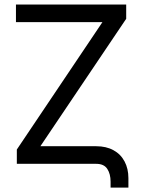

<svg xmlns="http://www.w3.org/2000/svg" viewBox="-20 -727 635 852"><path d="M50.8 -707V-628.9H434.6L54.7 -63.5V0H407.2C430 0 446.3 7.5 456.1 22.5C465.8 37.4 470.7 56.3 470.7 79.1V105.5H549.8V63.5C549.8 35.5 544.1 10.7 532.7 -10.7C521.3 -32.2 504.9 -48.8 483.4 -60.5C461.9 -72.3 436.5 -78.1 407.2 -78.1H159.2L540 -643.6V-707Z"/></svg>

Font: Pretendard Variable
Style: Regular
Weight: 400
Designer: Base glyphs from Inter by Rasmus Andersson; Hangeul glyphs from Noto Sans CJK(Source Han Sans) by Jang Soo-young and Kan
Foundry: Kil Hyung-jin
Version: Version 1.309;Glyphs 3.2 (3225)